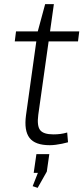

<svg xmlns="http://www.w3.org/2000/svg" viewBox="-20 -691 401 923"><path d="M219 7Q149 7 122 -28Q95 -63 105 -137L161 -538L197 -671H239L164 -139Q157 -86 173 -65.5Q189 -45 237 -45Q254 -45 270 -47Q286 -49 303 -54L307 -7Q293 -3 278 0Q263 3 248 5Q233 7 219 7ZM57 -540H361L355 -492H51ZM217 50 205 134 161 212 137 204 179 97 199 140H142L155 50Z"/></svg>

Font: Pathway Extreme 28pt ExtraLight
Style: Italic
Weight: 250
Italic angle: -8°
Designer: Eduardo Rodriguez Tunni
Foundry: Eduardo Rodriguez Tunni
Version: Version 1.001;gftools[0.9.26]